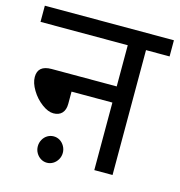

<svg xmlns="http://www.w3.org/2000/svg" viewBox="-98 -709 765 818"><g transform="rotate(15 284.5 -300.0)"><path d="M0 -550.8V-622.1H569.3V-550.8H465.3V0H384.8V-297.9H204.6V-244.1Q204.6 -217.3 191.2 -202.9Q177.7 -188.5 153.3 -188.5Q129.9 -188.5 102.1 -209.2Q74.2 -230 55.7 -260.7Q37.1 -291.5 37.1 -317.9Q37.1 -369.1 97.7 -369.1H384.8V-550.8ZM181.2 -94.2Q195.8 -94.2 208.3 -86.7Q220.7 -79.1 228.5 -65.4Q236.3 -51.8 236.3 -36.1Q236.3 -20 228.3 -6.3Q220.2 7.3 207.8 14.6Q195.3 22 181.2 22Q166.5 22 154.1 14.4Q141.6 6.8 133.8 -6.6Q126 -20 126 -36.1Q126 -51.8 133.5 -65.4Q141.1 -79.1 153.8 -86.7Q166.5 -94.2 181.2 -94.2Z"/></g></svg>

Font: Noto Sans Devanagari UI
Style: Regular
Weight: 400
Designer: Monotype Design Team
Foundry: Monotype Imaging Inc.
Version: Version 1.06